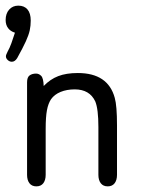

<svg xmlns="http://www.w3.org/2000/svg" viewBox="-20 -652 499 681"><path d="M33 -536Q27 -517 20.5 -499Q14 -481 7 -469Q4 -462 2.5 -459Q1 -456 1 -452Q1 -445 7.5 -439Q14 -433 22 -433Q33 -433 41 -446Q61 -482 71.5 -505Q82 -528 85.5 -544.5Q89 -561 89 -579Q89 -605 77.5 -618.5Q66 -632 45 -632Q25 -632 12.5 -618Q0 -604 0 -581Q0 -564 8.5 -552.5Q17 -541 33 -536ZM135 -347Q134 -375 126 -383Q118 -391 108 -391Q94 -391 85 -384.5Q76 -378 76 -360V-32Q76 -13 84.5 -2Q93 9 109 9Q125 9 133.5 -2Q142 -13 142 -32V-195Q142 -237 146.5 -261Q151 -285 161 -300Q173 -317 195 -326Q217 -335 245 -335Q298 -335 318 -292Q329 -265 329 -201V-32Q329 -13 337.5 -2Q346 9 362 9Q378 9 386.5 -2Q395 -13 395 -32V-207Q395 -242 393 -266.5Q391 -291 387 -305Q363 -393 256 -393Q215 -393 186.5 -382Q158 -371 135 -347Z"/></svg>

Font: Beiruti
Style: Regular
Weight: 400
Designer: Arlette Boutros
Foundry: Boutros
Version: Version 1.41